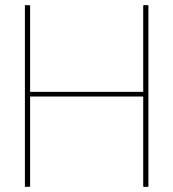

<svg xmlns="http://www.w3.org/2000/svg" viewBox="-20 -720 668 740"><path d="M532 0V-700H552V0ZM76 0V-700H96V0ZM82 -348V-366H548V-348Z"/></svg>

Font: DM Sans 24pt Thin
Style: Regular
Weight: 250
Designer: Colophon Foundry, Jonny Pinhorn
Foundry: Colophon Foundry
Version: Version 4.004;gftools[0.9.30]